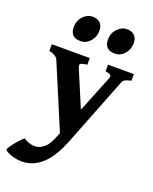

<svg xmlns="http://www.w3.org/2000/svg" viewBox="-200 -775 879 1105"><g transform="rotate(20 239.5 -222.5)"><path d="M507.3 -413.6Q478 -406.7 468.5 -400.6Q459 -394.5 453.6 -380.4L290.5 35.2Q248.5 142.6 193.6 190.9Q138.7 239.3 71.8 239.3Q46.9 239.3 22.9 232.9Q-1 226.6 -16.8 218Q-32.7 209.5 -32.7 203.6Q-32.7 198.7 -23.9 185.3Q-15.1 171.9 -2.2 156Q10.7 140.1 23.4 126.7Q36.1 113.3 43.9 108.4Q68.4 125 93.5 129.2Q118.7 133.3 136.7 127Q155.3 120.6 173.8 103.8Q192.4 86.9 210 44.9L224.1 11.2L59.1 -380.4Q49.3 -403.3 4.9 -413.6V-454.1H237.3V-413.6Q203.1 -409.2 196.8 -402.6Q190.4 -396 196.8 -380.4L291 -157.2L380.9 -380.4Q386.7 -395 382.3 -401.9Q377.9 -408.7 349.1 -413.6V-454.1H507.3ZM235.8 -620.1Q235.8 -581.5 211.2 -554.4Q186.5 -527.3 152.8 -527.3Q89.4 -527.3 89.4 -590.8Q89.4 -629.9 114.7 -656.7Q140.1 -683.6 172.4 -683.6Q201.7 -683.6 218.8 -667.7Q235.8 -651.9 235.8 -620.1ZM445.8 -620.1Q445.8 -581.5 421.1 -554.4Q396.5 -527.3 362.8 -527.3Q299.3 -527.3 299.3 -590.8Q299.3 -629.9 324.7 -656.7Q350.1 -683.6 382.3 -683.6Q411.6 -683.6 428.7 -667.7Q445.8 -651.9 445.8 -620.1Z"/></g></svg>

Font: Gentium Book Plus
Style: Bold
Weight: 700
Designer: Victor Gaultney, Annie Olsen, Iska Routamaa, Becca Hirsbrunner
Foundry: SIL International
Version: Version 6.101